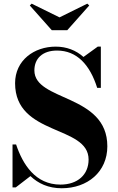

<svg xmlns="http://www.w3.org/2000/svg" viewBox="-20 -1015 645 1050"><path d="M305.5 -920 153 -995 143 -985 263 -850H348L468 -985L457.5 -995ZM66 10 146.5 -52C189 -11.5 244.5 14.5 317.5 14.5C458.5 14.5 567 -75 567 -215C567 -502.5 168 -459.5 168 -630C168 -695 212.5 -738.5 292 -738.5C400 -738.5 471.5 -661.5 511.5 -534.5H531.5V-760H514.5L436.5 -703.5C395.5 -740 344 -760 284.5 -760C166.5 -760 62.5 -685 62.5 -560C62.5 -270 464.5 -332.5 464.5 -142.5C464.5 -60 405 -5.5 310.5 -5.5C173.5 -5.5 104.5 -116 68 -225H48.5V10Z"/></svg>

Font: Bodoni* 11pt
Style: Bold
Weight: 700
Version: Version 2.3